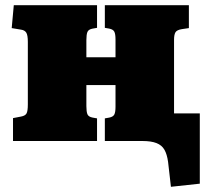

<svg xmlns="http://www.w3.org/2000/svg" viewBox="-20 -542 794 738"><path d="M637 176 626 80Q622 51 612 33.5Q602 16 581.5 8Q561 0 528 0H383V-87L400 -90Q415 -93 419.5 -102Q424 -111 424 -132V-215H312V-134Q312 -113 316 -103Q320 -93 336 -90L353 -87V0H30V-88L61 -94Q77 -97 82 -106Q87 -115 87 -141V-381Q87 -407 81 -416.5Q75 -426 61 -428L25 -434L33 -522H353V-435L336 -432Q320 -429 316 -419Q312 -409 312 -388V-322H424V-390Q424 -411 419.5 -420Q415 -429 400 -432L383 -435V-522H706V-434L679 -430Q660 -427 654.5 -418Q649 -409 649 -389V-106H748V164Z"/></svg>

Font: Literata 18pt Black
Style: Regular
Weight: 900
Designer: Latin by Veronika Burian and Jose Scaglione. Greek by Irene Vlachou. Cyrillic by Vera Evstafieva.
Foundry: TypeTogether
Version: Version 3.103;gftools[0.9.29]